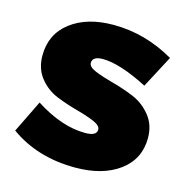

<svg xmlns="http://www.w3.org/2000/svg" viewBox="-88 -637 711 730"><g transform="rotate(15 267.5 -272.0)"><path d="M14 -68 76 -195Q180 -128 273 -128Q318 -128 318 -153Q318 -169 289.5 -181Q261 -193 220 -204Q179 -215 138 -231.5Q97 -248 68.5 -283.5Q40 -319 40 -371Q40 -455 104 -504Q168 -553 272 -553Q397 -553 511 -487L444 -360Q333 -417 266 -417Q225 -417 225 -391Q225 -375 254.5 -363Q284 -351 325.5 -340Q367 -329 408.5 -312Q450 -295 479.5 -259Q509 -223 509 -171Q509 -88 443.5 -39.5Q378 9 270 9Q121 9 14 -68Z"/></g></svg>

Font: Trueno
Style: ExBd
Weight: 800
Designer: Julieta Ulanovsky
Foundry: Julieta Ulanovsky
Version: Version 3.001b